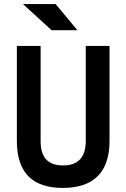

<svg xmlns="http://www.w3.org/2000/svg" viewBox="-20 -921 626 951"><path d="M291 9.8C442.9 9.8 522.5 -67.4 522.5 -222.7V-693.4H404.8V-222.7C404.8 -142.1 366.7 -101.6 293 -101.6C215.8 -101.6 181.2 -142.1 181.2 -222.7V-693.4H63.5V-222.7C63.5 -67.4 139.2 9.8 291 9.8ZM235.4 -771.5H363.3L255.4 -900.9H93.8Z"/></svg>

Font: Cascadia Mono SemiBold
Style: Regular
Weight: 600
Monospace: yes
Designer: Aaron Bell
Foundry: Saja Typeworks
Version: Version 2404.023